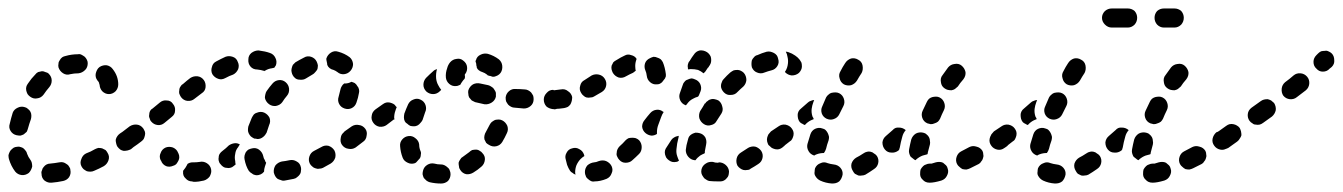

<svg xmlns="http://www.w3.org/2000/svg" viewBox="-24 -406 3168 453"><path d="M139 12Q144 4 142 -5Q142 -9 139 -13Q137 -17 133 -19Q129 -22 125 -23Q121 -24 116 -23Q105 -21 94 -20Q90 -20 86 -18Q82 -16 79 -12Q76 -9 75 -4Q73 0 74 4Q74 14 81 20Q89 26 98 25Q111 24 125 21Q134 19 139 12ZM27 7Q36 8 44 2Q47 -1 49 -5Q51 -9 52 -13Q52 -17 51 -22Q50 -26 47 -30Q43 -35 40 -43Q39 -48 36 -51Q33 -55 30 -57Q26 -59 21 -60Q17 -60 12 -59Q8 -58 5 -55Q1 -52 -1 -48Q-3 -44 -4 -40Q-4 -35 -3 -31Q2 -14 12 -1Q18 6 27 7ZM232 -28Q235 -37 230 -45Q228 -49 225 -52Q221 -54 217 -56Q213 -57 208 -57Q204 -56 200 -54Q190 -48 179 -44Q171 -40 168 -31Q164 -22 168 -14Q170 -10 173 -7Q177 -4 181 -2Q185 -1 189 -1Q194 -1 198 -3Q210 -8 221 -14Q229 -19 232 -28ZM300 -73Q302 -82 296 -90Q294 -94 290 -96Q286 -98 282 -99Q277 -100 273 -99Q269 -98 265 -95L259 -91Q255 -88 253 -85Q250 -81 249 -76Q249 -72 250 -68Q251 -63 253 -60Q256 -56 260 -53Q263 -51 268 -50Q272 -50 277 -51Q281 -52 285 -54L291 -59Q299 -64 300 -73ZM1 -97Q6 -89 15 -87Q20 -86 24 -86Q28 -87 32 -89Q36 -92 39 -95Q41 -99 42 -103Q45 -114 49 -125Q50 -129 50 -133Q50 -138 48 -142Q46 -146 42 -149Q39 -152 35 -153Q26 -156 18 -152Q9 -148 6 -140Q2 -127 -1 -114Q-4 -105 1 -97ZM38 -201Q37 -197 38 -192Q39 -188 41 -184Q44 -180 47 -178Q55 -172 64 -174Q73 -175 79 -183Q85 -192 92 -200Q98 -207 98 -216Q98 -225 91 -232Q88 -235 83 -236Q79 -238 75 -238Q70 -237 66 -236Q62 -234 59 -230Q50 -221 42 -209Q39 -205 38 -201ZM242 -243Q237 -250 228 -252Q219 -253 211 -248Q207 -245 205 -241Q203 -237 202 -233Q201 -229 202 -224Q203 -220 206 -216Q209 -213 210 -210Q210 -208 210 -207Q210 -207 211 -207Q211 -198 217 -191Q224 -184 233 -184Q242 -184 249 -191Q255 -198 255 -207Q255 -216 252 -225Q249 -234 242 -243ZM123 -271Q119 -268 117 -264Q114 -260 114 -256Q113 -251 114 -247Q117 -238 125 -233Q133 -228 142 -231Q151 -233 161 -233Q170 -234 177 -241Q183 -247 183 -257Q183 -261 181 -265Q179 -269 176 -272Q172 -275 168 -277Q164 -279 160 -278Q145 -278 131 -274Q126 -273 123 -271Z M431 -23Q427 -23 424 -22Q421 -21 418 -19Q418 -19 418 -18Q414 -10 408 -3Q408 -3 408 -2Q408 -1 408 -1Q407 9 414 15Q420 22 429 22Q432 23 434 23Q445 23 457 20Q461 19 465 16Q468 14 471 10Q473 6 474 2Q475 -2 474 -7Q472 -16 464 -21Q456 -26 447 -24Q440 -23 434 -23Q432 -23 431 -23ZM677 12Q681 9 683 6Q686 2 686 -3Q687 -7 686 -11Q684 -21 676 -25Q668 -30 659 -28Q650 -26 641 -25Q632 -23 626 -16Q621 -8 622 1Q623 5 625 9Q627 13 631 16Q635 18 639 19Q643 21 648 20Q659 18 669 16Q674 15 677 12ZM586 7Q582 8 578 7Q573 6 570 3Q566 1 563 -3Q556 -14 553 -30Q552 -34 553 -39Q554 -43 556 -47Q559 -51 562 -53Q566 -55 571 -56Q580 -58 587 -53Q595 -47 597 -38Q598 -32 601 -28Q602 -26 602 -25Q603 -23 604 -22Q602 -17 601 -13Q599 -7 599 -1Q598 0 597 1Q596 2 595 3Q591 6 586 7ZM767 -34Q769 -43 765 -51Q760 -59 751 -62Q742 -64 734 -59Q725 -54 717 -50Q709 -46 706 -37Q703 -28 707 -20Q709 -16 713 -13Q716 -10 720 -9Q725 -7 729 -8Q734 -8 738 -10Q747 -15 756 -20Q764 -25 767 -34ZM531 -43Q532 -52 538 -59Q540 -63 542 -65Q536 -69 529 -68Q522 -67 516 -63Q509 -56 501 -50Q497 -47 495 -44Q492 -40 492 -35Q491 -31 492 -27Q493 -22 496 -19Q499 -15 502 -13Q506 -10 511 -10Q515 -9 519 -10Q524 -11 527 -14Q530 -16 532 -18Q531 -22 531 -26Q529 -34 531 -43ZM384 -58Q375 -61 367 -58Q358 -54 355 -45Q351 -37 355 -28L356 -27Q359 -18 368 -14Q376 -11 385 -15Q389 -16 392 -19Q395 -23 397 -27Q399 -31 399 -35Q399 -40 397 -44L396 -46Q393 -54 384 -58ZM821 -65Q823 -69 824 -73Q825 -78 824 -82Q823 -86 820 -90Q815 -98 806 -99Q797 -101 789 -95Q781 -90 780 -81Q778 -71 783 -64Q789 -56 798 -55Q807 -53 815 -58V-59Q819 -61 821 -65ZM315 -78Q317 -82 318 -87Q319 -91 318 -95Q316 -100 314 -103Q308 -111 299 -112Q290 -113 282 -108Q273 -101 265 -95Q261 -93 259 -89Q257 -85 256 -81Q255 -77 256 -72Q257 -68 260 -64Q265 -56 274 -55Q283 -53 291 -59Q300 -65 309 -72Q313 -75 315 -78ZM584 -78Q591 -78 597 -83Q602 -87 605 -93Q608 -102 611 -111Q615 -119 612 -128Q608 -136 600 -140Q596 -142 591 -142Q587 -142 582 -140Q578 -139 575 -136Q572 -132 570 -128Q566 -118 562 -108Q561 -104 561 -99Q561 -95 563 -91Q565 -87 568 -84Q572 -81 576 -79Q576 -79 576 -79Q577 -79 577 -79Q580 -79 583 -78Q584 -78 584 -78ZM389 -145Q390 -154 384 -161Q379 -169 369 -169Q360 -170 353 -164L336 -150Q332 -148 330 -144Q328 -140 328 -135Q327 -131 329 -127Q330 -122 333 -119Q339 -112 348 -111Q357 -110 364 -116L381 -130Q389 -136 389 -145ZM823 -195Q822 -200 819 -203Q817 -207 813 -210Q809 -212 805 -213Q798 -209 790 -209Q789 -209 788 -209Q784 -206 782 -202Q780 -199 779 -194Q777 -186 775 -178Q772 -169 776 -161Q780 -153 789 -150Q798 -147 806 -151Q814 -155 817 -164Q821 -175 823 -187Q824 -191 823 -195ZM602 -183Q601 -179 601 -175Q602 -170 605 -166Q607 -163 611 -160Q618 -155 627 -156Q637 -158 642 -165Q647 -173 653 -180Q659 -187 658 -197Q657 -206 650 -212Q643 -218 634 -217Q625 -216 619 -209Q612 -201 605 -191Q603 -188 602 -183ZM461 -200Q462 -210 457 -217Q451 -225 442 -226Q433 -227 425 -222Q417 -216 408 -208Q404 -206 402 -202Q399 -198 399 -193Q398 -189 399 -185Q401 -180 403 -177Q409 -169 418 -168Q428 -167 435 -173Q444 -180 452 -186Q460 -191 461 -200ZM664 -236Q663 -240 664 -244Q665 -249 667 -253Q670 -256 673 -259Q683 -265 693 -270Q701 -275 710 -272Q719 -269 723 -261Q725 -257 726 -252Q726 -248 725 -243Q723 -239 720 -236Q717 -232 713 -230Q706 -226 698 -221Q692 -217 683 -218Q675 -218 670 -224Q669 -225 669 -225Q668 -226 668 -227Q667 -227 667 -228Q665 -231 664 -236ZM538 -243Q541 -252 537 -260Q534 -269 525 -272Q516 -275 508 -272Q497 -267 486 -261Q478 -257 476 -248Q473 -239 477 -231Q482 -223 491 -220Q499 -217 508 -222Q517 -227 526 -230Q534 -234 538 -243ZM757 -282Q765 -287 774 -284Q789 -280 801 -271Q808 -265 809 -255Q809 -246 803 -239Q797 -232 788 -231Q779 -230 772 -236Q768 -239 763 -241Q758 -242 754 -245Q750 -248 748 -253Q748 -254 748 -255Q747 -260 746 -265Q746 -265 746 -266Q746 -267 746 -268Q749 -277 757 -282ZM583 -242Q573 -242 567 -249Q561 -256 562 -266Q562 -275 569 -281Q577 -287 586 -287Q602 -285 613 -281Q622 -278 626 -269Q630 -261 627 -252Q626 -250 625 -249Q624 -247 623 -246Q621 -246 618 -245Q609 -244 601 -239Q600 -239 599 -238Q599 -239 599 -239Q598 -239 598 -239Q592 -241 583 -242Z M1016 27H1017Q1026 27 1033 21Q1039 14 1039 5Q1039 0 1037 -4Q1036 -8 1032 -11Q1029 -14 1025 -16Q1021 -18 1017 -18H1016Q1008 -18 1001 -20Q992 -22 984 -17Q976 -12 974 -3Q973 1 973 5Q974 10 976 14Q979 17 982 20Q986 23 990 24Q1003 27 1016 27ZM1120 -29Q1121 -38 1114 -45Q1112 -48 1108 -50Q1104 -53 1099 -53Q1095 -53 1090 -52Q1086 -50 1083 -47Q1075 -41 1068 -36Q1064 -34 1062 -30Q1059 -26 1058 -22Q1058 -17 1059 -13Q1059 -9 1062 -5Q1067 3 1076 5Q1085 6 1093 1Q1103 -5 1112 -13Q1119 -19 1120 -29ZM938 -22Q929 -26 926 -34Q921 -47 920 -61Q919 -70 925 -77Q931 -84 940 -85Q949 -86 956 -80Q964 -74 965 -65Q965 -57 968 -50Q970 -46 969 -42Q969 -37 967 -33Q967 -33 967 -33Q967 -33 967 -33Q963 -29 959 -24Q959 -24 958 -23Q957 -22 957 -22Q956 -22 955 -21Q946 -18 938 -22ZM841 -86Q843 -95 838 -102Q832 -110 823 -111Q814 -113 806 -108Q795 -100 789 -96Q786 -93 783 -89Q781 -85 780 -81Q779 -77 780 -72Q781 -68 783 -64Q789 -57 798 -55Q807 -53 815 -58Q821 -63 832 -71Q840 -76 841 -86ZM1173 -109Q1169 -118 1161 -122Q1157 -124 1153 -124Q1148 -124 1144 -123Q1140 -121 1136 -118Q1133 -115 1131 -111Q1127 -103 1122 -94Q1120 -91 1119 -86Q1118 -82 1119 -77Q1121 -73 1123 -69Q1126 -66 1130 -64Q1138 -59 1147 -61Q1156 -63 1161 -71Q1167 -81 1172 -92Q1176 -100 1173 -109ZM905 -124 888 -111Q881 -106 871 -107Q862 -109 857 -116Q851 -124 853 -133Q854 -142 862 -148L879 -160Q883 -163 887 -164Q891 -165 896 -164Q900 -163 904 -161Q908 -159 910 -155Q911 -155 911 -154Q911 -154 912 -153Q910 -149 909 -145Q906 -137 906 -128Q906 -126 907 -125Q906 -124 906 -124Q906 -124 905 -124ZM929 -129Q929 -124 931 -120Q933 -116 937 -114Q940 -111 944 -109Q948 -108 953 -108Q957 -108 961 -110Q965 -112 968 -116Q971 -119 973 -123Q976 -132 979 -141Q983 -149 980 -158Q977 -167 968 -171Q960 -175 951 -171Q943 -168 939 -160Q934 -149 930 -138Q929 -133 929 -129ZM1299 -155Q1305 -162 1305 -171Q1306 -180 1299 -187Q1292 -193 1283 -193L1281 -194Q1272 -194 1266 -187Q1259 -180 1259 -171Q1259 -162 1265 -155Q1272 -149 1281 -149L1283 -148Q1292 -148 1299 -155ZM1228 -156Q1235 -162 1235 -172Q1235 -176 1234 -180Q1232 -184 1229 -188Q1226 -191 1222 -193Q1218 -195 1214 -195Q1203 -196 1193 -196Q1184 -197 1177 -191Q1170 -185 1169 -176Q1169 -171 1170 -167Q1172 -163 1175 -159Q1178 -156 1182 -154Q1186 -152 1190 -152Q1200 -151 1212 -150Q1221 -150 1228 -156ZM1136 -164Q1144 -169 1146 -178Q1146 -183 1146 -187Q1145 -191 1142 -195Q1140 -199 1136 -201Q1132 -204 1128 -205Q1117 -207 1109 -209Q1100 -211 1092 -207Q1084 -202 1081 -193Q1080 -189 1081 -184Q1081 -180 1083 -176Q1086 -172 1089 -169Q1093 -167 1097 -165Q1107 -163 1119 -160Q1128 -159 1136 -164ZM998 -184Q989 -184 982 -190Q975 -197 975 -206Q975 -215 981 -222Q990 -231 998 -238Q1000 -240 1002 -241Q1004 -242 1007 -243Q1004 -232 1005 -221Q1006 -212 1010 -205Q1013 -199 1017 -194Q1016 -193 1014 -191Q1007 -184 998 -184ZM1036 -208Q1029 -214 1028 -223Q1027 -234 1031 -245Q1033 -253 1038 -259Q1044 -266 1053 -267Q1062 -269 1069 -263Q1077 -257 1078 -248Q1079 -239 1074 -232Q1073 -231 1073 -231Q1072 -228 1073 -227Q1073 -226 1073 -224Q1073 -222 1072 -220Q1069 -217 1067 -214Q1064 -210 1062 -206Q1060 -205 1057 -204Q1055 -203 1052 -203Q1043 -202 1036 -208ZM1114 -236Q1110 -237 1106 -240Q1103 -242 1101 -246Q1101 -249 1100 -251Q1100 -256 1098 -261Q1098 -262 1098 -262Q1098 -263 1099 -264Q1101 -273 1110 -277Q1118 -281 1127 -279Q1141 -275 1153 -266Q1160 -260 1161 -251Q1162 -241 1157 -234Q1154 -230 1150 -228Q1146 -226 1142 -225Q1141 -225 1140 -225Q1139 -225 1138 -225Q1135 -226 1132 -227Q1131 -227 1130 -227Q1129 -228 1127 -228Q1126 -229 1125 -230Q1120 -234 1114 -236Z M1676 22Q1680 22 1684 20Q1688 18 1691 14Q1694 11 1695 7Q1696 2 1696 -2Q1695 -11 1688 -17Q1681 -23 1672 -23Q1671 -22 1670 -22Q1663 -22 1658 -24Q1648 -25 1641 -20Q1633 -15 1631 -6Q1630 -1 1631 3Q1632 7 1635 11Q1637 15 1641 17Q1645 20 1649 21Q1659 22 1670 22Q1673 22 1676 22ZM1419 3Q1423 -5 1419 -14Q1415 -22 1406 -26Q1398 -29 1389 -26Q1382 -23 1378 -23Q1369 -22 1362 -16Q1356 -9 1356 0Q1356 5 1358 9Q1359 13 1363 16Q1366 19 1370 21Q1374 23 1379 22Q1392 22 1407 16Q1416 12 1419 3ZM1314 -17Q1313 -22 1311 -29Q1308 -38 1313 -46Q1317 -54 1326 -56Q1335 -59 1343 -54Q1351 -50 1354 -41Q1354 -39 1355 -38Q1350 -35 1346 -31Q1340 -25 1336 -16Q1333 -8 1333 1Q1333 3 1334 6Q1330 5 1327 2Q1323 0 1321 -3Q1317 -9 1314 -17ZM1775 -33Q1777 -42 1772 -50Q1769 -54 1766 -56Q1762 -59 1758 -60Q1753 -61 1749 -60Q1744 -59 1741 -57Q1732 -51 1724 -46Q1716 -41 1714 -32Q1712 -23 1716 -15Q1719 -11 1722 -9Q1726 -6 1730 -5Q1735 -4 1739 -5Q1744 -5 1747 -8Q1756 -13 1765 -19Q1773 -24 1775 -33ZM1490 -59Q1490 -68 1484 -75Q1481 -78 1476 -80Q1472 -81 1468 -81Q1463 -81 1459 -80Q1455 -78 1452 -75Q1445 -67 1438 -61Q1435 -58 1433 -54Q1431 -50 1431 -45Q1430 -41 1432 -37Q1434 -32 1437 -29Q1443 -22 1452 -22Q1462 -22 1468 -28Q1476 -35 1484 -43Q1490 -49 1490 -59ZM1578 -86Q1577 -85 1576 -85Q1576 -85 1575 -85Q1570 -84 1567 -82Q1563 -80 1560 -76L1549 -59Q1546 -55 1545 -51Q1544 -47 1545 -42Q1546 -38 1548 -34Q1551 -30 1554 -28Q1558 -25 1562 -24Q1567 -23 1571 -24Q1573 -24 1575 -25Q1577 -26 1578 -27Q1576 -31 1574 -37Q1571 -45 1572 -54Q1573 -67 1577 -82Q1577 -84 1578 -86ZM1600 -36Q1594 -43 1594 -52Q1595 -63 1599 -76Q1600 -81 1602 -84Q1605 -88 1609 -90Q1613 -92 1617 -93Q1622 -93 1626 -92Q1635 -90 1640 -82Q1644 -74 1642 -65Q1640 -56 1639 -49Q1639 -48 1639 -46Q1639 -45 1638 -44Q1633 -42 1628 -39Q1621 -34 1617 -28Q1616 -28 1616 -28Q1616 -28 1615 -28Q1606 -29 1600 -36ZM1832 -73Q1834 -82 1828 -90Q1826 -94 1822 -96Q1818 -98 1814 -99Q1809 -100 1805 -99Q1801 -98 1797 -95H1796Q1792 -92 1790 -88Q1788 -85 1787 -80Q1786 -76 1787 -71Q1788 -67 1791 -63Q1793 -60 1797 -57Q1801 -55 1805 -54Q1810 -53 1814 -54Q1818 -55 1822 -58L1823 -59Q1831 -64 1832 -73ZM1542 -142Q1542 -142 1542 -142Q1541 -142 1541 -142Q1534 -148 1525 -147Q1516 -146 1510 -139Q1503 -131 1497 -123Q1491 -116 1491 -107Q1492 -98 1499 -92Q1505 -87 1513 -86Q1520 -86 1526 -90Q1526 -92 1526 -94Q1526 -103 1529 -111L1536 -130Q1538 -136 1542 -142ZM1628 -144Q1624 -136 1626 -127Q1629 -118 1637 -113Q1645 -108 1654 -111Q1663 -113 1667 -121Q1672 -129 1678 -138Q1683 -146 1680 -155Q1678 -164 1671 -169Q1667 -171 1662 -172Q1658 -173 1654 -172Q1649 -171 1646 -168Q1642 -166 1640 -162H1639Q1634 -153 1628 -144ZM1316 -154Q1319 -156 1322 -160Q1324 -164 1325 -168Q1326 -173 1326 -177Q1324 -186 1316 -191Q1309 -197 1299 -195Q1291 -194 1283 -193Q1274 -193 1267 -187Q1260 -180 1261 -171Q1261 -166 1262 -162Q1264 -158 1267 -155Q1270 -152 1274 -150Q1279 -148 1283 -149Q1295 -149 1307 -151Q1312 -152 1316 -154ZM1598 -162Q1596 -160 1594 -157Q1594 -158 1594 -158Q1593 -158 1593 -158Q1585 -161 1581 -169Q1577 -178 1580 -186L1587 -206Q1588 -210 1591 -213Q1594 -217 1598 -218Q1602 -220 1607 -221Q1611 -221 1615 -219Q1624 -216 1628 -208Q1632 -199 1629 -191L1625 -181Q1624 -179 1623 -178Q1616 -176 1611 -173Q1603 -169 1598 -162ZM1406 -203Q1408 -212 1403 -220Q1398 -228 1389 -230Q1380 -232 1372 -228Q1363 -222 1355 -217Q1347 -213 1345 -204Q1342 -195 1347 -187Q1349 -183 1353 -180Q1356 -177 1360 -176Q1365 -175 1369 -176Q1374 -176 1377 -178Q1386 -183 1396 -189Q1404 -194 1406 -203ZM1679 -212Q1677 -208 1677 -203Q1677 -199 1679 -195Q1681 -191 1684 -188Q1691 -181 1700 -182Q1710 -182 1716 -189Q1723 -196 1730 -202Q1736 -208 1737 -217Q1737 -227 1731 -234Q1728 -237 1724 -239Q1720 -241 1716 -241Q1711 -241 1707 -240Q1703 -238 1699 -235Q1691 -228 1683 -219Q1680 -216 1679 -212ZM1510 -212Q1503 -218 1502 -227Q1501 -235 1499 -239Q1495 -248 1498 -257Q1501 -265 1510 -269Q1514 -271 1518 -272Q1523 -272 1527 -270Q1531 -269 1535 -266Q1538 -263 1540 -259Q1545 -247 1547 -231Q1547 -229 1547 -226Q1546 -223 1545 -221L1538 -212Q1536 -210 1532 -208Q1529 -207 1526 -207Q1517 -206 1510 -212ZM1430 -264Q1426 -262 1423 -259Q1421 -255 1419 -251Q1418 -246 1419 -242Q1420 -238 1422 -234Q1427 -226 1436 -223Q1445 -221 1453 -226Q1462 -231 1469 -234Q1471 -235 1472 -236Q1474 -238 1476 -239Q1475 -243 1475 -246Q1474 -255 1477 -264Q1478 -266 1478 -267Q1474 -274 1465 -276Q1457 -279 1450 -275Q1441 -271 1430 -264ZM1852 -275Q1858 -271 1862 -266Q1865 -262 1867 -258Q1868 -254 1868 -249Q1868 -245 1866 -241Q1864 -237 1861 -234Q1854 -228 1844 -228Q1835 -229 1829 -235Q1828 -236 1828 -237Q1828 -237 1829 -238Q1834 -246 1835 -256Q1836 -264 1834 -272Q1833 -279 1830 -284Q1831 -284 1833 -284Q1834 -283 1836 -283Q1845 -280 1852 -275ZM1599 -254Q1600 -259 1603 -262Q1609 -272 1613 -277Q1618 -285 1627 -287Q1636 -288 1644 -283Q1650 -279 1653 -272Q1655 -264 1653 -257L1652 -255Q1651 -252 1649 -250Q1648 -247 1646 -246Q1643 -242 1640 -237Q1639 -236 1638 -235Q1637 -234 1636 -233Q1630 -238 1623 -241Q1615 -243 1606 -243Q1603 -243 1600 -242Q1600 -243 1599 -244Q1599 -245 1599 -246Q1598 -250 1599 -254ZM1755 -271Q1752 -268 1750 -264Q1749 -260 1749 -255Q1749 -251 1750 -247Q1754 -238 1762 -235Q1771 -231 1780 -235Q1788 -238 1796 -240Q1805 -242 1810 -250Q1815 -258 1812 -267Q1811 -272 1809 -275Q1806 -279 1802 -281Q1798 -283 1794 -284Q1790 -285 1785 -284Q1774 -281 1763 -276Q1758 -275 1755 -271Z M1948 26Q1952 25 1956 22Q1959 19 1961 15Q1963 11 1964 6Q1965 -3 1959 -10Q1953 -17 1943 -18Q1935 -19 1929 -21Q1920 -25 1912 -21Q1903 -18 1899 -9Q1898 -5 1898 -1Q1897 4 1899 8Q1901 12 1904 15Q1907 18 1911 20Q1924 26 1939 27Q1944 27 1948 26ZM2197 20Q2206 17 2210 9Q2215 0 2212 -8Q2211 -13 2208 -16Q2205 -19 2201 -22Q2197 -24 2192 -24Q2188 -24 2184 -23Q2178 -21 2174 -20Q2172 -20 2171 -20Q2170 -20 2170 -20Q2170 -20 2170 -20Q2165 -20 2161 -18Q2157 -17 2154 -14Q2150 -10 2148 -6Q2147 -2 2147 2Q2146 12 2153 18Q2159 25 2169 25Q2169 25 2170 25Q2180 25 2197 20ZM2048 -21Q2050 -30 2045 -38Q2042 -42 2038 -44Q2035 -47 2030 -48Q2026 -49 2022 -48Q2017 -47 2013 -44Q2004 -38 1996 -34Q1988 -29 1985 -20Q1983 -11 1988 -3Q1990 1 1993 4Q1997 6 2001 8Q2005 9 2010 8Q2014 8 2018 6Q2028 0 2038 -7Q2046 -12 2048 -21ZM2291 -25Q2294 -28 2295 -32Q2297 -37 2296 -41Q2296 -46 2294 -50Q2289 -58 2280 -60Q2271 -63 2263 -59Q2254 -54 2244 -49Q2236 -45 2233 -36Q2230 -27 2234 -19Q2236 -15 2240 -12Q2243 -9 2247 -7Q2252 -6 2256 -6Q2261 -7 2265 -9Q2275 -14 2285 -19Q2289 -21 2291 -25ZM2121 -45Q2120 -49 2121 -54Q2123 -65 2126 -77Q2129 -86 2137 -91Q2145 -95 2154 -93Q2159 -92 2162 -89Q2166 -86 2168 -82Q2170 -78 2170 -74Q2171 -69 2170 -65Q2167 -54 2165 -46Q2165 -45 2165 -44Q2164 -43 2164 -42Q2159 -41 2153 -39Q2145 -36 2138 -30Q2137 -29 2136 -28Q2133 -29 2130 -32Q2127 -34 2124 -37Q2122 -41 2121 -45ZM1888 -89Q1891 -98 1899 -102Q1908 -106 1916 -103Q1921 -102 1924 -99Q1927 -96 1929 -92Q1931 -88 1932 -83Q1932 -79 1931 -75Q1927 -64 1925 -55Q1924 -52 1923 -50Q1922 -48 1920 -45Q1911 -45 1903 -42Q1900 -41 1897 -39Q1888 -42 1884 -49Q1879 -57 1881 -66Q1884 -77 1888 -89ZM2113 -99Q2113 -99 2113 -99Q2106 -105 2097 -105Q2088 -106 2082 -99Q2074 -92 2066 -85Q2059 -79 2058 -70Q2058 -60 2064 -53Q2070 -46 2079 -46Q2088 -45 2096 -51Q2097 -52 2098 -54Q2098 -56 2099 -58Q2101 -70 2105 -84Q2107 -92 2113 -99ZM2355 -65Q2357 -69 2358 -73Q2359 -77 2358 -82Q2357 -86 2354 -90Q2349 -97 2340 -99Q2331 -101 2323 -95L2320 -94Q2313 -88 2311 -79Q2309 -70 2315 -62Q2320 -55 2329 -53Q2338 -51 2346 -57L2349 -59Q2353 -61 2355 -65ZM1845 -78Q1847 -82 1848 -86Q1849 -91 1848 -95Q1847 -99 1844 -103Q1839 -110 1829 -112Q1820 -113 1813 -108Q1804 -102 1795 -96Q1792 -93 1789 -89Q1787 -85 1786 -81Q1785 -77 1786 -72Q1787 -68 1789 -64Q1792 -61 1796 -58Q1800 -56 1804 -55Q1808 -54 1813 -55Q1817 -56 1821 -58Q1830 -65 1839 -72Q1843 -74 1845 -78ZM1859 -126Q1858 -130 1858 -135Q1858 -139 1860 -143Q1862 -147 1866 -150Q1874 -157 1882 -164Q1885 -167 1889 -168Q1893 -170 1897 -170Q1896 -168 1895 -165Q1892 -157 1891 -149Q1890 -140 1893 -131Q1895 -128 1896 -125Q1893 -124 1889 -122Q1881 -118 1875 -111Q1872 -112 1869 -114Q1866 -115 1863 -118Q1860 -122 1859 -126ZM2152 -128Q2155 -119 2164 -115Q2168 -114 2172 -113Q2177 -113 2181 -115Q2185 -116 2189 -119Q2192 -122 2194 -126Q2198 -136 2203 -146Q2207 -154 2204 -163Q2201 -172 2193 -176Q2189 -178 2185 -178Q2180 -178 2176 -177Q2172 -176 2168 -173Q2165 -170 2163 -166Q2158 -155 2153 -145Q2149 -137 2152 -128ZM1915 -138Q1918 -130 1926 -126Q1935 -122 1943 -125Q1952 -128 1956 -136Q1961 -146 1966 -156Q1970 -164 1967 -173Q1964 -182 1956 -186Q1952 -188 1947 -188Q1943 -188 1938 -187Q1934 -186 1931 -183Q1927 -180 1925 -176Q1920 -165 1916 -155Q1912 -147 1915 -138ZM2196 -212Q2197 -203 2204 -198Q2208 -195 2212 -194Q2217 -193 2221 -193Q2226 -194 2229 -196Q2233 -199 2236 -202Q2241 -210 2249 -219Q2255 -227 2254 -236Q2252 -245 2245 -251Q2238 -257 2228 -255Q2219 -254 2213 -247Q2206 -237 2200 -229Q2194 -222 2196 -212ZM1957 -221Q1959 -212 1967 -207Q1975 -203 1984 -205Q1993 -208 1998 -216Q2003 -225 2009 -234Q2013 -242 2011 -252Q2009 -261 2001 -265Q1993 -270 1984 -268Q1975 -265 1970 -257Q1964 -248 1959 -238Q1954 -230 1957 -221Z M2474 26Q2478 25 2482 22Q2485 19 2487 15Q2489 11 2490 6Q2491 -3 2485 -10Q2479 -17 2469 -18Q2461 -19 2455 -21Q2446 -25 2438 -21Q2429 -18 2425 -9Q2424 -5 2424 -1Q2423 4 2425 8Q2427 12 2430 15Q2433 18 2437 20Q2450 26 2465 27Q2470 27 2474 26ZM2723 20Q2732 17 2736 9Q2741 0 2738 -8Q2737 -13 2734 -16Q2731 -19 2727 -22Q2723 -24 2718 -24Q2714 -24 2710 -23Q2704 -21 2700 -20Q2698 -20 2697 -20Q2696 -20 2696 -20Q2696 -20 2696 -20Q2691 -20 2687 -18Q2683 -17 2680 -14Q2676 -10 2674 -6Q2673 -2 2673 2Q2672 12 2679 18Q2685 25 2695 25Q2695 25 2696 25Q2706 25 2723 20ZM2574 -21Q2576 -30 2571 -38Q2568 -42 2564 -44Q2561 -47 2556 -48Q2552 -49 2548 -48Q2543 -47 2539 -44Q2530 -38 2522 -34Q2514 -29 2511 -20Q2509 -11 2514 -3Q2516 1 2519 4Q2523 6 2527 8Q2531 9 2536 8Q2540 8 2544 6Q2554 0 2564 -7Q2572 -12 2574 -21ZM2817 -25Q2820 -28 2821 -32Q2823 -37 2822 -41Q2822 -46 2820 -50Q2815 -58 2806 -60Q2797 -63 2789 -59Q2780 -54 2770 -49Q2762 -45 2759 -36Q2756 -27 2760 -19Q2762 -15 2766 -12Q2769 -9 2773 -7Q2778 -6 2782 -6Q2787 -7 2791 -9Q2801 -14 2811 -19Q2815 -21 2817 -25ZM2647 -45Q2646 -49 2647 -54Q2649 -65 2652 -77Q2655 -86 2663 -91Q2671 -95 2680 -93Q2685 -92 2688 -89Q2692 -86 2694 -82Q2696 -78 2696 -74Q2697 -69 2696 -65Q2693 -54 2691 -46Q2691 -45 2691 -44Q2690 -43 2690 -42Q2685 -41 2679 -39Q2671 -36 2664 -30Q2663 -29 2662 -28Q2659 -29 2656 -32Q2653 -34 2650 -37Q2648 -41 2647 -45ZM2414 -89Q2417 -98 2425 -102Q2434 -106 2442 -103Q2447 -102 2450 -99Q2453 -96 2455 -92Q2457 -88 2458 -83Q2458 -79 2457 -75Q2453 -64 2451 -55Q2450 -52 2449 -50Q2448 -48 2446 -45Q2437 -45 2429 -42Q2426 -41 2423 -39Q2414 -42 2410 -49Q2405 -57 2407 -66Q2410 -77 2414 -89ZM2639 -99Q2639 -99 2639 -99Q2632 -105 2623 -105Q2614 -106 2608 -99Q2600 -92 2592 -85Q2585 -79 2584 -70Q2584 -60 2590 -53Q2596 -46 2605 -46Q2614 -45 2622 -51Q2623 -52 2624 -54Q2624 -56 2625 -58Q2627 -70 2631 -84Q2633 -92 2639 -99ZM2881 -65Q2883 -69 2884 -73Q2885 -77 2884 -82Q2883 -86 2880 -90Q2875 -97 2866 -99Q2857 -101 2849 -95L2846 -94Q2839 -88 2837 -79Q2835 -70 2841 -62Q2846 -55 2855 -53Q2864 -51 2872 -57L2875 -59Q2879 -61 2881 -65ZM2371 -78Q2373 -82 2374 -86Q2375 -91 2374 -95Q2373 -99 2370 -103Q2365 -110 2355 -112Q2346 -113 2339 -108Q2330 -102 2321 -96Q2318 -93 2315 -89Q2313 -85 2312 -81Q2311 -77 2312 -72Q2313 -68 2315 -64Q2318 -61 2322 -58Q2326 -56 2330 -55Q2334 -54 2339 -55Q2343 -56 2347 -58Q2356 -65 2365 -72Q2369 -74 2371 -78ZM2385 -126Q2384 -130 2384 -135Q2384 -139 2386 -143Q2388 -147 2392 -150Q2400 -157 2408 -164Q2411 -167 2415 -168Q2419 -170 2423 -170Q2422 -168 2421 -165Q2418 -157 2417 -149Q2416 -140 2419 -131Q2421 -128 2422 -125Q2419 -124 2415 -122Q2407 -118 2401 -111Q2398 -112 2395 -114Q2392 -115 2389 -118Q2386 -122 2385 -126ZM2678 -128Q2681 -119 2690 -115Q2694 -114 2698 -113Q2703 -113 2707 -115Q2711 -116 2715 -119Q2718 -122 2720 -126Q2724 -136 2729 -146Q2733 -154 2730 -163Q2727 -172 2719 -176Q2715 -178 2711 -178Q2706 -178 2702 -177Q2698 -176 2694 -173Q2691 -170 2689 -166Q2684 -155 2679 -145Q2675 -137 2678 -128ZM2441 -138Q2444 -130 2452 -126Q2461 -122 2469 -125Q2478 -128 2482 -136Q2487 -146 2492 -156Q2496 -164 2493 -173Q2490 -182 2482 -186Q2478 -188 2473 -188Q2469 -188 2464 -187Q2460 -186 2457 -183Q2453 -180 2451 -176Q2446 -165 2442 -155Q2438 -147 2441 -138ZM2722 -212Q2723 -203 2730 -198Q2734 -195 2738 -194Q2743 -193 2747 -193Q2752 -194 2755 -196Q2759 -199 2762 -202Q2767 -210 2775 -219Q2781 -227 2780 -236Q2778 -245 2771 -251Q2764 -257 2754 -255Q2745 -254 2739 -247Q2732 -237 2726 -229Q2720 -222 2722 -212ZM2483 -221Q2485 -212 2493 -207Q2501 -203 2510 -205Q2519 -208 2524 -216Q2529 -225 2535 -234Q2539 -242 2537 -252Q2535 -261 2527 -265Q2519 -270 2510 -268Q2501 -265 2496 -257Q2490 -248 2485 -238Q2480 -230 2483 -221ZM2653 -348Q2659 -355 2659 -364Q2659 -373 2653 -380Q2646 -386 2637 -386H2599Q2590 -386 2583 -380Q2576 -373 2576 -364Q2576 -355 2583 -348Q2590 -341 2599 -341H2637Q2646 -341 2653 -348ZM2763 -348Q2769 -355 2769 -364Q2769 -373 2763 -380Q2756 -386 2747 -386H2722Q2713 -386 2706 -380Q2700 -373 2700 -364Q2700 -355 2706 -348Q2713 -341 2722 -341H2747Q2756 -341 2763 -348Z M2901 -79Q2904 -83 2905 -87Q2905 -91 2904 -96Q2903 -100 2901 -104Q2898 -108 2894 -110Q2891 -112 2886 -113Q2882 -114 2877 -113Q2873 -112 2869 -109L2848 -94Q2844 -91 2842 -88Q2840 -84 2839 -79Q2838 -75 2839 -71Q2840 -66 2843 -63Q2845 -59 2849 -57Q2853 -54 2857 -53Q2862 -53 2866 -54Q2870 -55 2874 -57L2895 -72Q2899 -75 2901 -79ZM2986 -146Q2987 -155 2982 -163Q2979 -166 2975 -169Q2971 -171 2967 -172Q2962 -172 2958 -171Q2954 -170 2950 -167L2929 -152Q2921 -146 2920 -137Q2919 -128 2924 -121Q2927 -117 2931 -115Q2934 -112 2939 -112Q2943 -111 2948 -112Q2952 -113 2956 -116L2977 -131Q2984 -137 2986 -146ZM3065 -208Q3066 -218 3060 -225Q3054 -232 3045 -233Q3035 -234 3028 -228Q3019 -220 3008 -212Q3001 -206 3000 -197Q2999 -187 3004 -180Q3010 -173 3019 -172Q3029 -171 3036 -177Q3047 -185 3057 -193Q3064 -199 3065 -208ZM3124 -264Q3124 -274 3118 -280Q3115 -283 3110 -285Q3106 -287 3102 -286Q3097 -286 3093 -285Q3089 -283 3086 -280Q3084 -278 3082 -276Q3075 -269 3075 -260Q3075 -250 3082 -244Q3088 -237 3097 -237Q3107 -237 3113 -244Q3116 -246 3118 -248Q3125 -255 3124 -264Z"/></svg>

Font: FRB American Cursive Dashed Extrabold
Style: Bold Italic
Weight: 800
Italic angle: -25°
Version: Version 2.0;Modular Font Editor K font №1